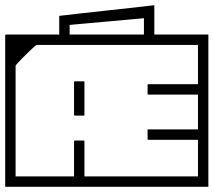

<svg xmlns="http://www.w3.org/2000/svg" viewBox="-40 -719 822 739"><path d="M188 -566Q188 -568 188 -572Q188 -576 188 -585.2Q188 -594.5 188 -612Q188 -629.5 188 -658Q188 -658 188 -658Q188 -658 188 -658Q188 -658 214.5 -661Q241 -664 282.5 -668.8Q324 -673.5 371 -678.5Q418 -683.5 459.5 -688.2Q501 -693 527.5 -696Q554 -699 554 -699Q554 -699 554 -699Q554 -699 554 -699Q554 -670 554 -649.5Q554 -629 554 -614.8Q554 -600.5 554 -591.2Q554 -582 554 -576Q554 -570 554 -566H514Q514 -573 514 -579.2Q514 -585.5 514 -593.8Q514 -602 514 -615Q514 -628 514 -649Q514 -649 514 -649Q514 -649 514 -649Q514 -649 493.2 -647Q472.5 -645 440 -642.2Q407.5 -639.5 371 -636Q334.5 -632.5 302 -629.8Q269.5 -627 248.8 -625Q228 -623 228 -623Q228 -623 228 -623Q228 -623 228 -623Q228 -608 228 -599Q228 -590 228 -582.8Q228 -575.5 228 -566ZM-20 -188V-398H20Q20 -398 20 -382.2Q20 -366.5 20 -345.5Q20 -324.5 20 -308.8Q20 -293 20 -293Q20 -293 20 -293Q20 -293 20 -293Q20 -293 20 -293Q20 -293 20 -293Q20 -293 20 -277.2Q20 -261.5 20 -240.5Q20 -219.5 20 -203.8Q20 -188 20 -188ZM528 -391Q528 -393 528.2 -393.8Q528.5 -394.5 529.2 -394.8Q530 -395 532 -395Q532 -395 552.5 -395Q573 -395 603.5 -395Q634 -395 664.5 -395Q695 -395 715.5 -395Q736 -395 736 -395Q736 -395 736 -395Q736 -395 736 -395Q736 -395 736 -395Q736 -395 736 -395Q736 -395 736 -395Q738 -395 738.8 -394.8Q739.5 -394.5 739.8 -393.8Q740 -393 740 -391Q740 -391 740 -387.8Q740 -384.5 740 -379.8Q740 -375 740 -370.2Q740 -365.5 740 -362.2Q740 -359 740 -359Q740 -356 739.5 -355.5Q739 -355 736 -355Q736 -355 736 -355Q736 -355 736 -355Q736 -355 736 -355Q736 -355 736 -355Q736 -355 736 -355Q736 -355 715.5 -355Q695 -355 664.5 -355Q634 -355 603.5 -355Q573 -355 552.5 -355Q532 -355 532 -355Q530 -355 529.2 -355.2Q528.5 -355.5 528.2 -356.2Q528 -357 528 -359Q528 -359 528 -367Q528 -375 528 -383Q528 -391 528 -391ZM528 -185Q528 -185 528 -193Q528 -201 528 -209Q528 -217 528 -217Q528 -219 528.2 -219.8Q528.5 -220.5 529.2 -220.8Q530 -221 532 -221Q532 -221 552.5 -221Q573 -221 603.5 -221Q634 -221 664.5 -221Q695 -221 715.5 -221Q736 -221 736 -221Q736 -221 736 -221Q736 -221 736 -221Q736 -221 736 -221Q736 -221 736 -221Q736 -221 736 -221Q739 -221 739.5 -220.5Q740 -220 740 -217Q740 -217 740 -213.8Q740 -210.5 740 -205.8Q740 -201 740 -196.2Q740 -191.5 740 -188.2Q740 -185 740 -185Q740 -183 739.8 -182.2Q739.5 -181.5 738.8 -181.2Q738 -181 736 -181Q736 -181 736 -181Q736 -181 736 -181Q736 -181 736 -181Q736 -181 736 -181Q736 -181 736 -181Q736 -181 715.5 -181Q695 -181 664.5 -181Q634 -181 603.5 -181Q573 -181 552.5 -181Q532 -181 532 -181Q530 -181 529.2 -181.2Q528.5 -181.5 528.2 -182.2Q528 -183 528 -185ZM762 -98H722Q722 -98 722 -137.8Q722 -177.5 722 -268Q722 -268 722 -270.5Q722 -273 722 -273Q722 -273 722 -275.5Q722 -278 722 -278Q722 -376.5 722 -422.2Q722 -468 722 -468H762ZM245 -278Q245 -278 245 -296.8Q245 -315.5 245 -340Q245 -364.5 245 -383.2Q245 -402 245 -402Q245 -402 245 -402Q245 -402 245 -402Q245 -405 245.5 -405.5Q246 -406 249 -406Q254.5 -406 259.8 -406Q265 -406 270.2 -406Q275.5 -406 281 -406Q284 -406 284.5 -405.5Q285 -405 285 -402Q285 -402 285 -402Q285 -402 285 -402Q285 -402 285 -383.2Q285 -364.5 285 -340Q285 -315.5 285 -296.8Q285 -278 285 -278Q285 -278 285 -278Q285 -278 285 -278Q285 -278 285 -278Q285 -278 285 -278Q285 -278 285 -278Q285 -278 285 -278Q285 -278 285 -278Q285 -275 284.5 -274.5Q284 -274 281 -274Q273 -274 265.2 -274Q257.5 -274 249 -274Q246 -274 245.5 -274.5Q245 -275 245 -278Q245 -278 245 -278Q245 -278 245 -278Q245 -278 245 -278Q245 -278 245 -278Q245 -278 245 -278Q245 -278 245 -278Q245 -278 245 -278ZM281 -178Q283 -178 283.8 -177.8Q284.5 -177.5 284.8 -176.8Q285 -176 285 -174Q285 -174 285 -160.5Q285 -147 285 -127Q285 -107 285 -87Q285 -67 285 -53.5Q285 -40 285 -40Q285 -40 285 -40Q285 -40 285 -40Q285 -40 285 -40Q285 -40 285 -40Q285 -40 285 -40Q285 -38.5 285 -37.8Q285 -37 284.5 -36.5Q284 -36 283.2 -36Q282.5 -36 281 -36Q281 -36 273 -36Q265 -36 257 -36Q249 -36 249 -36Q247.5 -36 246.8 -36Q246 -36 245.5 -36.5Q245 -37 245 -37.8Q245 -38.5 245 -40Q245 -40 245 -40Q245 -40 245 -40Q245 -40 245 -40Q245 -40 245 -40Q245 -40 245 -40Q245 -40 245 -53.5Q245 -67 245 -87Q245 -107 245 -127Q245 -147 245 -160.5Q245 -174 245 -174Q245 -176 245.2 -176.8Q245.5 -177.5 246.2 -177.8Q247 -178 249 -178Q249 -178 257 -178Q265 -178 273 -178Q281 -178 281 -178ZM524 -586Q524 -586 524 -576Q524 -566 524 -556Q524 -546 524 -546Q524 -546 524 -546Q524 -546 524 -546Q524 -546 524 -546Q524 -546 524 -546Q524 -546 524 -546Q524 -546 524 -546Q524 -546 524 -546Q524 -546 524 -546Q524 -546 524 -546Q524 -546 501 -546Q478 -546 440.2 -546Q402.5 -546 357.5 -546Q312.5 -546 267.5 -546Q222.5 -546 184.8 -546Q147 -546 124 -546Q101 -546 101 -546Q101 -546 101 -546Q101 -546 101 -546Q101 -546 101 -546Q101 -546 101 -546Q101 -546 101 -546Q99.5 -546 91 -538.5Q82.5 -531 70.5 -519.5Q58.5 -508 47 -496.2Q35.5 -484.5 27.8 -476Q20 -467.5 20 -466V-307H-20Q-20 -346 -20 -386Q-20 -426 -20 -473.2Q-20 -520.5 -20 -581Q-20 -583.5 -19.8 -584.5Q-19.5 -585.5 -18.8 -585.8Q-18 -586 -16 -586Q-16 -586 12.8 -586Q41.5 -586 89 -586Q136.5 -586 193.2 -586Q250 -586 307.2 -586Q364.5 -586 413 -586Q461.5 -586 491.8 -586Q522 -586 524 -586Q524 -586 524 -586Q524 -586 524 -586Q524 -586 524 -586Q524 -586 524 -586Q524 -586 524 -586Q524 -586 524 -586Q524 -586 524 -586Q524 -586 524 -586Q524 -586 524 -586ZM425 0Q425 0 425 0Q425 0 425 0Q425 0 425 0Q425 0 425 0Q425 0 425 0Q425 0 425 0Q425 0 425 0Q425 0 425 0Q425 0 401 0Q377 0 337.2 0Q297.5 0 250 0Q202.5 0 155 0Q107.5 0 67.8 0Q28 0 4 0Q-20 0 -20 0Q-20 0 -20 0Q-20 0 -20 0Q-20 -21 -20 -44.5Q-20 -68 -20 -92.8Q-20 -117.5 -20 -142.8Q-20 -168 -20 -192.2Q-20 -216.5 -20 -238.5Q-20 -260.5 -20 -279H20Q20 -207.5 20 -162Q20 -116.5 20 -91.5Q20 -66.5 20 -55.5Q20 -44.5 20 -42.2Q20 -40 20 -40Q20 -40 20 -40Q20 -40 20 -40Q20 -40 20 -40Q20 -40 20 -40Q20 -40 20 -40Q20 -40 20 -40Q20 -40 20 -40Q20 -40 20 -40Q20 -40 49.2 -40Q78.5 -40 124.8 -40Q171 -40 222.8 -40Q274.5 -40 320.5 -40Q366.5 -40 395.8 -40Q425 -40 425 -40Q425 -40 425 -40Q425 -40 425 -40Q425 -40 425 -40Q425 -40 425 -40Q425 -40 425 -40Q425 -40 425 -40Q425 -40 425 -40Q425 -40 425 -40Q425 -40 425 -40Q425 -30.5 425 -21Q425 -11.5 425 0ZM317 0Q317 -11.5 317 -21Q317 -30.5 317 -40Q317 -40 317 -40Q317 -40 317 -40Q317 -40 317 -40Q317 -40 317 -40Q317 -40 317 -40Q317 -40 317 -40Q317 -40 317 -40Q317 -40 317 -40Q317 -40 317 -40Q317 -40 346.2 -40Q375.5 -40 421.8 -40Q468 -40 519.8 -40Q571.5 -40 617.5 -40Q663.5 -40 692.8 -40Q722 -40 722 -40Q722 -40 722 -40Q722 -40 722 -40Q722 -40 722 -40Q722 -40 722 -40Q722 -40 722 -40Q722 -40 722 -40Q722 -40 722 -40Q722 -40 722 -40Q722 -40 722 -42.2Q722 -44.5 722 -55.5Q722 -66.5 722 -91.5Q722 -116.5 722 -162Q722 -207.5 722 -279H762Q762 -260.5 762 -238.5Q762 -216.5 762 -192.2Q762 -168 762 -142.8Q762 -117.5 762 -92.8Q762 -68 762 -44.5Q762 -21 762 0Q762 0 762 0Q762 0 762 0Q762 0 738 0Q714 0 674.2 0Q634.5 0 587 0Q539.5 0 492 0Q444.5 0 404.8 0Q365 0 341 0Q317 0 317 0Q317 0 317 0Q317 0 317 0Q317 0 317 0Q317 0 317 0Q317 0 317 0Q317 0 317 0Q317 0 317 0Q317 0 317 0ZM317 -586Q317 -586 317 -586Q317 -586 317 -586Q317 -586 317 -586Q317 -586 317 -586Q317 -586 317 -586Q317 -586 317 -586Q317 -586 317 -586Q317 -586 317 -586Q317 -586 341 -586Q365 -586 404.8 -586Q444.5 -586 492 -586Q539.5 -586 587 -586Q634.5 -586 674.2 -586Q714 -586 738 -586Q762 -586 762 -586Q762 -586 762 -586Q762 -586 762 -586Q762 -565.5 762 -541.8Q762 -518 762 -493.2Q762 -468.5 762 -443.2Q762 -418 762 -393.8Q762 -369.5 762 -347.5Q762 -325.5 762 -307H722Q722 -378.5 722 -424Q722 -469.5 722 -494.5Q722 -519.5 722 -530.5Q722 -541.5 722 -543.8Q722 -546 722 -546Q722 -546 722 -546Q722 -546 722 -546Q722 -546 722 -546Q722 -546 722 -546Q722 -546 722 -546Q722 -546 722 -546Q722 -546 722 -546Q722 -546 722 -546Q722 -546 692.8 -546Q663.5 -546 617.5 -546Q571.5 -546 519.8 -546Q468 -546 421.8 -546Q375.5 -546 346.2 -546Q317 -546 317 -546Q317 -546 317 -546Q317 -546 317 -546Q317 -546 317 -546Q317 -546 317 -546Q317 -546 317 -546Q317 -546 317 -546Q317 -546 317 -546Q317 -546 317 -546Q317 -546 317 -546Q317 -556 317 -565.5Q317 -575 317 -586Z"/></svg>

Font: Honk
Style: Regular
Weight: 400
Designer: Noopur Datye & Yesha Goshar
Foundry: Ek Type
Version: Version 1.000